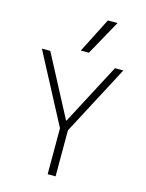

<svg xmlns="http://www.w3.org/2000/svg" viewBox="-144 -1085 887 1170"><g transform="rotate(15 300.0 -500.0)"><path d="M275 0V-290L43 -730H96L298 -346H302L504 -730H557L325 -290V0ZM326 -780H275L387 -1000H448Z"/></g></svg>

Font: M PLUS Code Latin Expanded Light
Style: Regular
Weight: 300
Width: 7
Designer: Coji Morishita
Foundry: UNDERFOREST DESIGN
Version: Version 1.002; ttfautohint (v1.8.3)